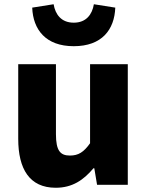

<svg xmlns="http://www.w3.org/2000/svg" viewBox="-20 -872 694 906"><path d="M243 14C321 14 374 -22 421 -78H425L438 0H583V-569H405V-196C375 -154 350 -138 310 -138C265 -138 244 -160 244 -239V-569H66V-217C66 -75 119 14 243 14ZM328 -654C461 -654 520 -732 524 -836L423 -852C415 -804 387 -765 328 -765C269 -765 241 -804 233 -852L132 -836C136 -732 196 -654 328 -654Z"/></svg>

Font: Noto Sans CJK Black
Style: Bold
Weight: 900
Designer: Ryoko NISHIZUKA (kana & ideographs); Paul D. Hunt (Latin, Greek & Cyrillic); Wenlong ZHANG (bopomofo); Sandoll Communica
Foundry: Adobe Systems Incorporated
Version: Version 1.000;PS 1;hotconv 1.0.78;makeotf.lib2.5.61930